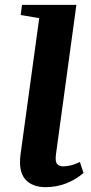

<svg xmlns="http://www.w3.org/2000/svg" viewBox="-20 -763 376 793"><path d="M169 10Q112 10 83.8 -23Q55.5 -56 65 -126.5L142 -688L65.5 -701L71 -743H295.5L211 -124.5Q207.5 -95.5 215.8 -85.8Q224 -76 242 -76Q256 -76 273 -80.2Q290 -84.5 310 -94L325 -48.5Q292 -20.5 252.2 -5.2Q212.5 10 169 10Z"/></svg>

Font: Merriweather 48pt
Style: Bold Italic
Weight: 700
Italic angle: -7.8°
Version: Version 2.101